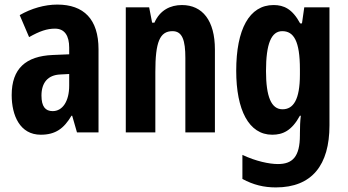

<svg xmlns="http://www.w3.org/2000/svg" viewBox="-20 -578 1518 838"><path d="M230 -558C175 -558 116 -541 66 -512L107 -416C153 -442 185 -453 220 -453C263 -453 282 -421 282 -370V-341L210 -338C93 -333 31 -279 31 -163C31 -74 67 10 158 10C222 10 259 -17 292 -73H295L316 0H410V-363C410 -494 346 -558 230 -558ZM244 -253 282 -255V-204C282 -136 253 -93 210 -93C178 -93 161 -113 161 -161C161 -216 188 -251 244 -253Z M774 -556C724 -556 678 -534 654 -479H644L631 -546H529V0H658V-264C658 -394 677 -442 733 -442C776 -442 789 -402 789 -325V0H918V-362C918 -488 864 -556 774 -556Z M1174 -556C1068 -556 1011 -450 1011 -269C1011 -98 1066 10 1168 10C1214 10 1253 -7 1289 -73H1293C1290 -51 1289 -22 1289 5V12C1289 107 1256 138 1193 138C1156 138 1097 126 1038 98V203C1086 229 1132 240 1184 240C1342 240 1418 142 1418 -31V-546H1308L1298 -476H1290C1256 -539 1219 -556 1174 -556ZM1212 -442C1262 -442 1289 -399 1289 -276V-253C1289 -142 1260 -101 1213 -101C1164 -101 1141 -156 1141 -268C1141 -387 1164 -442 1212 -442Z"/></svg>

Font: Noto Sans Tamil ExtraCondensed
Style: Bold
Weight: 700
Width: 2
Designer: Jelle Bosma - Monotype Design Team
Foundry: Monotype Imaging Inc.
Version: Version 2.004